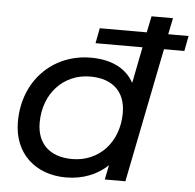

<svg xmlns="http://www.w3.org/2000/svg" viewBox="-53 -795 868 855"><g transform="rotate(5 381.0 -368.0)"><path d="M762 -669H671L686 -742H590L575 -669H365L352 -601H562L530 -439C496 -502 429 -535 338 -535C166 -535 38 -405 38 -223C38 -80 137 6 272 6C348 6 412 -20 459 -65L446 0H538L658 -601H749ZM293 -78C192 -78 135 -134 135 -227C135 -358 223 -451 342 -451C443 -451 500 -396 500 -302C500 -171 413 -78 293 -78Z"/></g></svg>

Font: AWKNG-Font Medium
Style: Italic
Weight: 500
Italic angle: -11.3°
Designer: Awakening Church
Foundry: Awakening Church
Version: Version 1.700;PS 001.700;hotconv 1.0.88;makeotf.lib2.5.64775